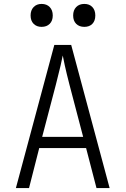

<svg xmlns="http://www.w3.org/2000/svg" viewBox="-20 -959 640 979"><path d="M61 0 257 -730H343L539 0H472L419 -204H180L128 0ZM195 -261H404L334 -528Q319 -586 310.5 -625Q302 -664 300 -676Q298 -664 289 -625Q280 -586 265 -528ZM410 -822Q384 -822 368.5 -837.5Q353 -853 353 -880Q353 -907 368.5 -923Q384 -939 410 -939Q436 -939 451 -923Q466 -907 466 -880Q466 -853 451 -837.5Q436 -822 410 -822ZM192 -822Q167 -822 151.5 -837.5Q136 -853 136 -880Q136 -907 151.5 -923Q167 -939 192 -939Q218 -939 233.5 -923Q249 -907 249 -880Q249 -853 233.5 -837.5Q218 -822 192 -822Z"/></svg>

Font: JetBrains Mono NL ExtraLight
Style: Regular
Weight: 200
Designer: Philipp Nurullin, Konstantin Bulenkov
Foundry: JetBrains
Version: Version 2.304; ttfautohint (v1.8.4.7-5d5b)